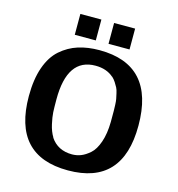

<svg xmlns="http://www.w3.org/2000/svg" viewBox="-129 -1006 1053 1138"><g transform="rotate(15 397.0 -436.5)"><path d="M430 -766V-894H559V-766ZM223 -766V-894H352V-766ZM54 -345Q54 -448 80 -522Q106 -596 153.5 -637.5Q201 -679 259 -697.5Q317 -716 389 -716Q727 -716 727 -343Q727 21 391 21Q54 21 54 -345ZM217 -369Q217 -318 218.5 -289.5Q220 -261 229.5 -218.5Q239 -176 258 -145H257Q302 -77 390 -77Q418 -77 444 -87Q470 -97 498 -121.5Q526 -146 544 -198Q562 -250 563 -322Q563 -327 563 -355.5Q563 -384 563 -392Q563 -400 562 -425.5Q561 -451 558.5 -462.5Q556 -474 551.5 -495Q547 -516 540.5 -528.5Q534 -541 524 -556.5Q514 -572 501 -584V-583Q458 -621 390 -621Q217 -621 217 -369Z"/></g></svg>

Font: Coval
Style: Black
Weight: 1000
Foundry: Context Ltd
Version: Version 001.000